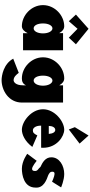

<svg xmlns="http://www.w3.org/2000/svg" viewBox="633 -1514 1155 2462"><g transform="rotate(90 1211.0 -282.5)"><path d="M166.4 -678 251.4 -587 348.7 -699 462.6 -587 547.6 -678 348.7 -840ZM45.1 -256C45.1 -106 176.4 15 315.5 15C352.4 15 384 -16 404.1 -58H405.1V0H623.9V-513H404.1V-464C381.9 -505 351.9 -528 315.5 -528C176.4 -528 45.1 -406 45.1 -256ZM280.1 -256C280.1 -327 308.1 -377 343.4 -377C378.2 -377 407.6 -327 407.6 -256C407.6 -186 379.8 -136 343.4 -136C305.4 -136 280.1 -186 280.1 -256Z M731.9 126C799.4 251 951 275 1007.4 275C1135.8 275 1294.6 186 1294.6 14V-513H1073.3V-467H1071.8C1049.6 -506 1020.6 -528 984.7 -528C845.7 -528 714.4 -406 714.4 -256C714.4 -106 845.7 15 984.7 15C1021.7 15 1053.3 5 1073.3 -37V1C1073.3 92 1033.3 121 1007.4 121C966.8 121 936.9 86 913.2 55ZM949.4 -256C949.4 -327 977.4 -377 1012.7 -377C1047.5 -377 1078.3 -327 1078.3 -256C1078.3 -186 1049.1 -136 1012.7 -136C974.7 -136 949.4 -186 949.4 -256Z M1610.2 -664 1639.7 -587 1820.9 -725 1717.3 -840ZM1873.4 -232C1874.6 -238 1874.6 -249 1874.6 -256C1874.6 -436 1725.9 -528 1642.9 -528C1536.9 -528 1380.4 -406 1380.4 -256C1380.4 -107 1536.9 15 1642.9 15C1703 15 1790.9 -22 1863.4 -119L1715.7 -183C1693 -137 1679.8 -126 1649.8 -126C1626 -126 1590.4 -153 1590.4 -232ZM1593.9 -330C1595.4 -377 1613.4 -413 1645.5 -413C1673 -413 1692.5 -384 1696.7 -330Z M2210.2 -528C2106.2 -528 1996.5 -468 1996.5 -363C1996.5 -286 2061.5 -250 2120.3 -223C2142.7 -193 2172.2 -190 2172.2 -153C2172.2 -119 2156.4 -116 2143.2 -116C2113.1 -116 2041.5 -175 2041.5 -175L1951.5 -54C1951.5 -54 2044 15 2142.7 15C2218.1 15 2385 -9 2385 -160C2393.4 -265 2283.4 -303 2223.4 -324C2200.2 -338 2181.2 -346 2181.2 -373C2181.2 -397 2189.7 -404 2210.2 -404C2238.7 -404 2309.7 -372 2309.7 -372L2382.2 -488C2382.2 -488 2290.9 -528 2210.2 -528Z"/></g></svg>

Font: Blink
Style: Wide
Weight: 400
Designer: Mew Too
Foundry: Cannot Into Space Fonts
Version: Version 001.000